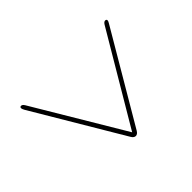

<svg xmlns="http://www.w3.org/2000/svg" viewBox="-115 -672 660 660"><g transform="rotate(45 214.5 -342.0)"><path d="M53.5 -548Q53.5 -554.5 59.5 -554.5Q63 -554.5 71 -549.5L398 -357Q409 -350.5 409 -342Q409 -333.5 398 -327L74.5 -135Q66.5 -130.5 62.5 -130.5Q56.5 -130.5 56.5 -136.5Q56.5 -142.5 65.5 -148L391 -342L62.5 -536.5Q53.5 -542 53.5 -548Z"/></g></svg>

Font: Fraunces 144pt Soft Thin
Style: Regular
Weight: 100
Version: Version 1.000;[0bf87f6ff]